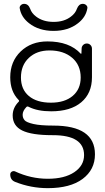

<svg xmlns="http://www.w3.org/2000/svg" viewBox="-20 -771 547 998"><path d="M88.9 -368.2Q88.9 -306.6 129.9 -272Q170.9 -237.3 245.1 -237.3Q316.4 -237.3 357.9 -272.5Q399.4 -307.6 399.4 -368.2Q399.4 -432.6 355 -470.7Q310.5 -508.8 237.3 -508.8Q170.9 -508.8 129.9 -470.2Q88.9 -431.6 88.9 -368.2ZM379.9 -725.6Q389.6 -751 410.2 -751Q421.9 -751 429.2 -743.2Q436.5 -735.4 433.6 -725.6Q425.8 -681.6 385.7 -650.4Q335 -610.4 258.3 -610.4Q181.6 -610.4 130.9 -650.4Q90.8 -681.6 83 -725.6Q80.1 -735.4 87.4 -743.2Q94.7 -751 105.5 -751Q127 -751 136.7 -725.6Q144.5 -702.1 168 -684.6Q204.1 -657.2 258.8 -657.2Q313.5 -657.2 348.6 -684.6Q372.1 -702.1 379.9 -725.6ZM417 35.2Q417 -68.4 254.9 -68.4Q253.9 -68.4 252 -68.4Q144.5 -68.4 95.2 -92.8Q45.9 -117.2 45.9 -170.9Q45.9 -210.9 77.1 -242.2Q82 -247.1 76.2 -252Q33.2 -295.9 33.2 -369.1Q33.2 -451.2 87.4 -503.4Q141.6 -555.7 226.6 -555.7Q340.8 -555.7 399.4 -492.2Q400.4 -491.2 401.9 -491.7Q403.3 -492.2 403.3 -494.1L404.3 -518.6Q404.3 -529.3 412.1 -537.1Q419.9 -544.9 431.2 -544.9Q442.4 -544.9 450.2 -537.1Q458 -529.3 458 -517.6V-369.1Q458 -286.1 402.3 -239.3Q346.7 -192.4 246.1 -192.4Q174.8 -192.4 128.9 -215.8Q122.1 -219.7 117.2 -214.8Q97.7 -194.3 97.7 -174.8Q97.7 -158.2 107.4 -146.5Q117.2 -134.8 153.8 -126.5Q190.4 -118.2 256.8 -118.2Q473.6 -118.2 473.6 31.2Q473.6 111.3 409.2 159.2Q344.7 207 228.5 207Q140.6 207 59.6 174.8Q33.2 165 33.2 135.7Q33.2 126 41.5 121.1Q49.8 116.2 58.6 120.1Q140.6 158.2 228.5 158.2Q315.4 158.2 366.2 124Q417 89.8 417 35.2Z"/></svg>

Font: Gen Jyuu Gothic Light
Style: Regular
Weight: 200
Designer: [Source Han Sans]
Ryoko NISHIZUKA  (kana & ideographs); Paul D. Hunt (Latin, Greek & Cyrillic); Wenlong ZHANG  (bopomofo
Version: Version 1.002.20150607